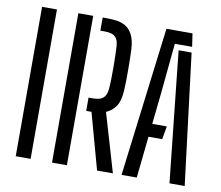

<svg xmlns="http://www.w3.org/2000/svg" viewBox="-77 -788 1013 881"><g transform="rotate(10 429.5 -348.0)"><path d="M49.9 0V-696H119.2V0Z M218.9 0V-696H288.2V0ZM502.5 0H428.8L356.8 -261H332.2V-322.8H351.6Q368.8 -322.8 382.9 -326.7Q397 -330.6 406.3 -342.7Q415.5 -354.7 417.8 -379.1Q419.4 -396.4 420.1 -424Q420.8 -451.5 420.6 -481.5Q420.4 -511.6 419.6 -537.6Q418.8 -563.6 417.8 -578.1Q416 -602.8 407 -614.8Q397.9 -626.9 383.9 -630.8Q369.9 -634.8 352.4 -634.8H332.2V-696H352.4Q370.9 -696 393.1 -693.7Q415.2 -691.5 435.8 -680.9Q456.3 -670.3 470.5 -645.3Q484.7 -620.4 487.1 -574.8Q488 -560.8 488.4 -536.8Q488.9 -512.7 489.1 -484.6Q489.3 -456.4 488.9 -429.1Q488.5 -401.8 487.1 -381.8Q483.9 -330.6 465.3 -306.2Q446.7 -281.7 422.4 -272.5Z M542.9 0 629.3 -696H750.8L759.8 -634.8H679.2L657.1 -406.7L641 -255H708.9L698 -193.8H634.2L613.8 0ZM766.2 0 722.8 -407.4 701.6 -608.5H762L837.1 0Z"/></g></svg>

Font: Big Shoulders Stencil Display SC Thin
Style: Regular
Weight: 100
Designer: Patric King
Foundry: XO Type Co
Version: Version 2.001